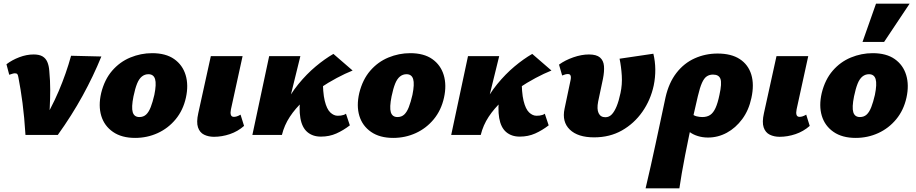

<svg xmlns="http://www.w3.org/2000/svg" viewBox="-20 -731 4959 1040"><path d="M118 0Q115 -48 111 -91.5Q107 -135 102 -173Q97 -211 91.5 -245Q86 -279 80 -310Q78 -323 74.5 -328.5Q71 -334 61 -334Q55 -334 47 -331.5Q39 -329 30 -326L15 -383Q45 -406 84.5 -421Q124 -436 162 -436Q193 -436 210.5 -425.5Q228 -415 236.5 -395Q245 -375 247 -347Q252 -293 252 -245.5Q252 -198 249.5 -149Q247 -100 243 -42L197 -45Q257 -141 298 -237.5Q339 -334 365 -429L529 -425Q486 -319 427.5 -212.5Q369 -106 293 0Z M712 16Q639 16 592 -16.5Q545 -49 528.5 -103.5Q512 -158 528 -227Q546 -300 587.5 -348Q629 -396 686 -419.5Q743 -443 804 -443Q878 -443 923.5 -411Q969 -379 985.5 -324.5Q1002 -270 987 -202Q972 -134 931.5 -85Q891 -36 834 -10Q777 16 712 16ZM735 -97Q757 -97 771.5 -110.5Q786 -124 796.5 -151Q807 -178 816 -217Q828 -276 820 -302.5Q812 -329 784 -329Q764 -329 748.5 -316.5Q733 -304 722.5 -278Q712 -252 703 -209Q691 -149 699 -123Q707 -97 735 -97Z M1139 10Q1109 10 1085.5 -1.5Q1062 -13 1052.5 -41Q1043 -69 1054 -118L1122 -427H1294L1231 -139Q1227 -120 1230.5 -109Q1234 -98 1247 -98Q1254 -98 1262.5 -100.5Q1271 -103 1283 -110L1302 -49Q1268 -19 1225 -4.5Q1182 10 1139 10Z M1471 0Q1485 -83 1518 -151.5Q1551 -220 1596 -275Q1641 -330 1690 -371Q1739 -412 1786 -439L1890 -349Q1850 -333 1804 -308.5Q1758 -284 1711 -252.5Q1664 -221 1622 -182.5Q1580 -144 1550 -98.5Q1520 -53 1507 0ZM1347 0 1438 -427H1607L1502 0ZM1718 9Q1674 9 1645 -15.5Q1616 -40 1607 -91.5Q1598 -143 1609 -223L1729 -311Q1728 -230 1739 -185Q1750 -140 1769 -122Q1788 -104 1809 -104Q1818 -104 1826 -105Q1834 -106 1841.5 -108.5Q1849 -111 1854 -115L1875 -52Q1840 -25 1802 -8Q1764 9 1718 9Z M2110 16Q2037 16 1990 -16.5Q1943 -49 1926.5 -103.5Q1910 -158 1926 -227Q1944 -300 1985.5 -348Q2027 -396 2084 -419.5Q2141 -443 2202 -443Q2276 -443 2321.5 -411Q2367 -379 2383.5 -324.5Q2400 -270 2385 -202Q2370 -134 2329.5 -85Q2289 -36 2232 -10Q2175 16 2110 16ZM2133 -97Q2155 -97 2169.5 -110.5Q2184 -124 2194.5 -151Q2205 -178 2214 -217Q2226 -276 2218 -302.5Q2210 -329 2182 -329Q2162 -329 2146.5 -316.5Q2131 -304 2120.5 -278Q2110 -252 2101 -209Q2089 -149 2097 -123Q2105 -97 2133 -97Z M2548 0Q2562 -83 2595 -151.5Q2628 -220 2673 -275Q2718 -330 2767 -371Q2816 -412 2863 -439L2967 -349Q2927 -333 2881 -308.5Q2835 -284 2788 -252.5Q2741 -221 2699 -182.5Q2657 -144 2627 -98.5Q2597 -53 2584 0ZM2424 0 2515 -427H2684L2579 0ZM2795 9Q2751 9 2722 -15.5Q2693 -40 2684 -91.5Q2675 -143 2686 -223L2806 -311Q2805 -230 2816 -185Q2827 -140 2846 -122Q2865 -104 2886 -104Q2895 -104 2903 -105Q2911 -106 2918.5 -108.5Q2926 -111 2931 -115L2952 -52Q2917 -25 2879 -8Q2841 9 2795 9Z M3198 13Q3110 13 3066.5 -29Q3023 -71 3038 -142L3071 -299Q3073 -309 3072 -316Q3071 -323 3067.5 -326.5Q3064 -330 3056 -330Q3050 -330 3042 -328Q3034 -326 3025 -322L3008 -381Q3041 -405 3085.5 -420.5Q3130 -436 3170 -436Q3211 -436 3230 -419.5Q3249 -403 3251.5 -373.5Q3254 -344 3246 -304L3220 -181Q3212 -140 3222.5 -118Q3233 -96 3259 -96Q3279 -96 3293.5 -111Q3308 -126 3320 -155Q3332 -184 3341 -227Q3351 -273 3348 -321.5Q3345 -370 3336 -413L3519 -440Q3529 -399 3529.5 -355.5Q3530 -312 3521 -268Q3504 -189 3459.5 -125.5Q3415 -62 3349 -24.5Q3283 13 3198 13Z M3477 289Q3492 225 3505 167.5Q3518 110 3530 53.5Q3542 -3 3555.5 -65.5Q3569 -128 3585 -204Q3603 -283 3644 -336Q3685 -389 3743 -415Q3801 -441 3867 -441Q3941 -441 3987 -411Q4033 -381 4049.5 -327Q4066 -273 4050 -200Q4036 -134 4000.5 -86Q3965 -38 3917 -12Q3869 14 3815 14Q3786 14 3760 6Q3734 -2 3715.5 -16Q3697 -30 3692 -48L3725 -117Q3737 -105 3753 -101Q3769 -97 3784 -97Q3810 -97 3827 -108.5Q3844 -120 3856 -146.5Q3868 -173 3877 -217Q3891 -280 3882.5 -303.5Q3874 -327 3842 -327Q3823 -327 3808.5 -317.5Q3794 -308 3782.5 -282.5Q3771 -257 3760 -210Q3748 -160 3736 -105.5Q3724 -51 3712.5 3.5Q3701 58 3691 110Q3681 162 3673 207.5Q3665 253 3660 289Z M4203 10Q4173 10 4149.5 -1.5Q4126 -13 4116.5 -41Q4107 -69 4118 -118L4186 -427H4358L4295 -139Q4291 -120 4294.5 -109Q4298 -98 4311 -98Q4318 -98 4326.5 -100.5Q4335 -103 4347 -110L4366 -49Q4332 -19 4289 -4.5Q4246 10 4203 10Z M4615 16Q4542 16 4495 -16.5Q4448 -49 4431.5 -103.5Q4415 -158 4431 -227Q4449 -300 4490.5 -348Q4532 -396 4589 -419.5Q4646 -443 4707 -443Q4781 -443 4826.5 -411Q4872 -379 4888.5 -324.5Q4905 -270 4890 -202Q4875 -134 4834.5 -85Q4794 -36 4737 -10Q4680 16 4615 16ZM4638 -97Q4660 -97 4674.5 -110.5Q4689 -124 4699.5 -151Q4710 -178 4719 -217Q4731 -276 4723 -302.5Q4715 -329 4687 -329Q4667 -329 4651.5 -316.5Q4636 -304 4625.5 -278Q4615 -252 4606 -209Q4594 -149 4602 -123Q4610 -97 4638 -97ZM4652 -504 4725 -711H4907L4769 -504Z"/></svg>

Font: Ysabeau Infant Black
Style: Italic
Weight: 900
Italic angle: -12°
Designer: Christian Thalmann (Catharsis Fonts)
Version: Version 2.001;gftools[0.9.30]; featfreeze: ss01,ss02,lnum